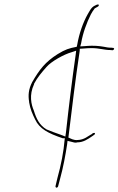

<svg xmlns="http://www.w3.org/2000/svg" viewBox="-20 -680 549 890"><path d="M129 -299C112 -266 110 -238 115 -208V-206C120 -175 130 -152 143 -126C163 -83 203 -62 271 -39H281L280 -36C275 24 263 85 246 146L237 184C237 186 239 190 242 190C245 190 249 186 249 185L259 147C273 96 283 42 291 -10L293 -27L310 -23C320 -20 328 -18 335 -19L336 -20H337C366 -20 386 -34 408 -49C416 -55 420 -57 420 -59C421 -64 418 -64 417 -64C411 -64 408 -61 402 -56H401C389 -50 371 -32 340 -31C321 -29 308 -38 298 -42H297C313 -172 329 -310 349 -441L350 -451L349 -452L350 -454L367 -455C379 -456 392 -457 404 -457C441 -457 463 -448 492 -448H493L501 -447C504 -447 508 -450 509 -453C510 -456 506 -458 505 -458H504C502 -458 498 -459 496 -459C492 -459 486 -459 479 -460C452 -465 436 -468 405 -468C395 -468 383 -467 370 -466L352 -465L356 -479C364 -527 382 -575 401 -613C403 -618 414 -635 419 -641C428 -647 442 -651 437 -658C433 -662 437 -659 428 -658C410 -650 404 -646 387 -615C365 -576 347 -525 338 -473L336 -464L335 -463C299 -456 283 -451 247 -429C190 -393 163 -358 129 -299ZM138 -290V-292C154 -322 174 -345 195 -369C217 -395 276 -428 312 -438L333 -445L331 -428C314 -309 299 -187 286 -68L283 -47L260 -56C237 -64 217 -71 196 -80C163 -99 148 -131 137 -167C125 -195 114 -239 138 -290ZM501 -445V-446Z"/></svg>

Font: Stray Cat
Style: HlExtObl
Weight: 100
Version: Version 1.0